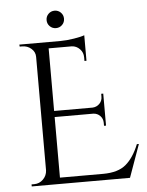

<svg xmlns="http://www.w3.org/2000/svg" viewBox="-58 -897 722 944"><g transform="rotate(-5 303.5 -425.5)"><path d="M277.5 -777.5Q265 -765 247 -765Q229 -765 216.5 -777.5Q204 -790 204 -808Q204 -826 216.5 -838.5Q229 -851 247 -851Q265 -851 277.5 -838.5Q290 -826 290 -808Q290 -790 277.5 -777.5ZM73 -10Q99 -10 117.5 -28.5Q136 -47 137 -73V-633Q137 -657 118 -673.5Q99 -690 73 -690H61L60 -700H263Q294 -700 330.5 -706Q367 -712 382 -718V-592H372V-610Q372 -634 355.5 -651Q339 -668 316 -669H202V-360H392Q412 -361 426 -375Q440 -389 440 -410V-424H450V-266H440V-281Q440 -301 426.5 -315Q413 -329 393 -330H202V-31H415Q489 -31 528 -64Q567 -97 593 -162H603L545 0H60V-10Z"/></g></svg>

Font: Cinzel Decorative
Style: Regular
Weight: 400
Designer: Natanael Gama
Version: Version 1.002;PS 001.002;hotconv 1.0.56;makeotf.lib2.0.21325